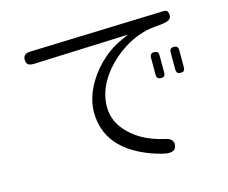

<svg xmlns="http://www.w3.org/2000/svg" viewBox="-102 -821 1204 1013"><g transform="rotate(-15 500.0 -315.0)"><path d="M375 -258.8Q375 -57.6 610.4 28.3Q675.8 50.8 699.7 50.8Q723.6 50.8 733.4 41Q743.2 31.2 743.2 11.7Q743.2 -1 733.4 -11.2Q723.6 -21.5 699.2 -26.4Q581.1 -52.7 512.7 -122.1Q448.2 -185.5 448.2 -268.6Q448.2 -367.2 524.4 -459Q570.3 -513.7 633.8 -553.7Q714.8 -603.5 796.9 -611.3Q836.9 -614.3 855 -617.7Q873 -621.1 877.9 -625Q882.8 -627 885.7 -630.9Q893.6 -637.7 893.6 -650.4Q893.6 -663.1 888.7 -671.9Q882.8 -679.7 869.1 -679.7Q868.2 -679.7 132.8 -655.3Q111.3 -654.3 102.5 -645.5Q93.8 -636.7 93.8 -622.1Q93.8 -610.4 96.7 -604.5Q99.6 -598.6 101.6 -596.7Q110.4 -587.9 129.9 -587.9H138.7L654.3 -608.4L609.4 -587.9Q543.9 -557.6 490.2 -503.9Q436.5 -450.2 405.8 -385.7Q375 -321.3 375 -258.8ZM743.2 -473.6Q740.2 -467.8 740.2 -458V-366.2Q740.2 -352.5 746.1 -347.7Q752.9 -341.8 763.7 -341.8Q776.4 -341.8 781.7 -347.2Q787.1 -352.5 787.1 -366.2V-458Q787.1 -471.7 781.2 -477.5Q775.4 -483.4 761.7 -483.4Q748 -483.4 743.2 -473.6ZM853.5 -477.5Q847.7 -471.7 847.7 -458V-366.2Q847.7 -362.3 848.1 -359.4Q848.6 -356.4 849.6 -354.5Q850.6 -349.6 853.5 -347.7Q858.4 -341.8 871.1 -341.8Q883.8 -341.8 889.2 -347.2Q894.5 -352.5 894.5 -366.2V-458Q894.5 -471.7 888.7 -477.5Q882.8 -483.4 871.1 -483.4Q859.4 -483.4 853.5 -477.5Z"/></g></svg>

Font: FakePearl
Style: ExtraLight
Weight: 300
Version: Version 1.2